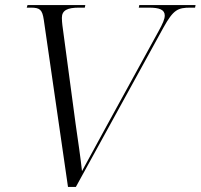

<svg xmlns="http://www.w3.org/2000/svg" viewBox="-20 -734 788 754"><path d="M152 -656 247 0H278L622 -626C661 -696 678 -704 728 -704H746L748 -714H527L525 -704H565C606 -704 627 -696 627 -673C627 -659 619 -641 603 -612L400 -242C364 -176 327 -108 302 -62C297 -110 286 -185 277 -247L225 -635C224 -643 223 -655 223 -664C223 -693 244 -704 290 -704H313L315 -714H88L85 -704H101C137 -704 146 -696 152 -656Z"/></svg>

Font: Noto Serif Display Light
Style: Italic
Weight: 300
Italic angle: -12°
Designer: Monotype Design Team
Foundry: Monotype Imaging Inc.
Version: Version 2.009